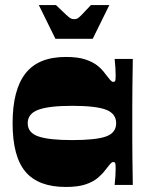

<svg xmlns="http://www.w3.org/2000/svg" viewBox="-20 -734 583 762"><path d="M241 8Q132 8 81 -52.5Q30 -113 30 -245Q30 -377 81 -442.5Q132 -508 241 -508Q289 -508 319 -498Q349 -488 367.5 -473Q386 -458 397 -442Q410 -425 417 -417Q424 -409 429 -409Q437 -409 438 -416Q439 -423 439 -436Q439 -447 438 -464.5Q437 -482 435 -500H507Q507 -489 506.5 -459Q506 -429 505.5 -390Q505 -351 505 -312.5Q505 -274 505 -245Q505 -217 505 -179.5Q505 -142 505.5 -105Q506 -68 506.5 -39.5Q507 -11 507 0H435Q437 -18 438 -35.5Q439 -53 439 -64Q439 -77 438 -84Q437 -91 429 -91Q424 -91 417 -83Q410 -75 397 -58Q386 -43 367.5 -27.5Q349 -12 319 -2Q289 8 241 8ZM266 -178Q361 -178 401 -192.5Q441 -207 441 -245Q441 -283 401 -298.5Q361 -314 266 -314Q175 -314 132.5 -298.5Q90 -283 90 -245Q90 -207 132.5 -192.5Q175 -178 266 -178ZM200 -580 134 -714H202Q231 -686 243.5 -674.5Q256 -663 261.5 -660.5Q267 -658 274 -658Q282 -658 287 -660.5Q292 -663 303.5 -674.5Q315 -686 341 -714H414L348 -580Z"/></svg>

Font: Ojuju ExtraBold
Style: Regular
Weight: 800
Designer: Chisaokwu Joboson, Mirko Velimirovic
Foundry: Udi Foundry
Version: Version 1.000